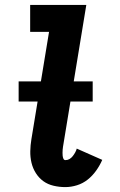

<svg xmlns="http://www.w3.org/2000/svg" viewBox="-20 -755 490 783"><path d="M246 8Q222 8 198.5 2.5Q175 -3 157 -16Q139 -29 126.5 -48.5Q114 -68 108.5 -91Q103 -114 103.5 -138.5Q104 -163 108 -187L180 -625H103V-735H332L239 -169Q238 -163 237 -157Q236 -151 235.5 -144.5Q235 -138 235 -132Q235 -126 235.5 -120Q236 -114 238.5 -108Q241 -102 247 -102Q256 -102 263.5 -106.5Q271 -111 276.5 -118Q282 -125 286.5 -133Q291 -141 293 -149L397 -103Q387 -80 372 -59Q357 -38 337.5 -22.5Q318 -7 294 0.5Q270 8 246 8ZM358 -341H56V-423H358Z"/></svg>

Font: Iosevka Etoile Extrabold
Style: Italic
Weight: 800
Italic angle: -9°
Designer: Belleve Invis
Foundry: Belleve Invis
Version: Version 22.1.2; ttfautohint (v1.8.4)